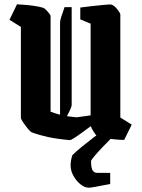

<svg xmlns="http://www.w3.org/2000/svg" viewBox="-20 -640 660 892"><path d="M77 -515 24 -548 59 -620Q80 -619 107.5 -616.5Q135 -614 157.5 -609.5Q180 -605 186 -601Q192 -597 202 -585.5Q212 -574 215 -567V-121Q237 -113 259 -107V-536Q259 -545 265.5 -564.5Q272 -584 280 -607H313V-152Q313 -146 306.5 -131.5Q300 -117 291 -100Q313 -97 336 -95L401 -104V-530L353 -550V-605Q375 -608 406.5 -611.5Q438 -615 464.5 -617.5Q491 -620 497 -619Q510 -615 523.5 -598.5Q537 -582 539 -574V-94L592 -61L557 10Q536 10 508.5 7Q481 4 458.5 0Q436 -4 430 -8Q425 -13 414.5 -29Q404 -45 402 -54Q383 -40 362 -24.5Q341 -9 325 1Q309 11 305 11Q247 6 205 -3Q163 -12 128 -25Q122 -27 110 -41.5Q98 -56 87.5 -71.5Q77 -87 77 -93ZM393 232Q373 232 353.5 216Q334 200 321 176.5Q308 153 308 128Q308 107 316 81Q334 63 360.5 41.5Q387 20 414.5 -1Q442 -22 463 -37L501 -2Q480 19 457 43Q434 67 418.5 85.5Q403 104 403 109Q403 139 410 151Q417 163 431 163H492V215Q483 216 461.5 220.5Q440 225 420 228.5Q400 232 393 232Z"/></svg>

Font: Grenze Gotisch
Style: Bold
Weight: 700
Designer: Renata Polastri
Foundry: Omnibus-Type
Version: Version 1.001